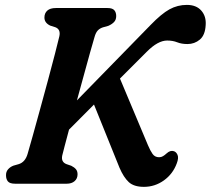

<svg xmlns="http://www.w3.org/2000/svg" viewBox="-20 -732 840 765"><path d="M228 -112.5Q222.5 -86.5 245 -78L264 -71.5Q276 -65.5 282.5 -57.8Q289 -50 289 -37.5Q289 -20.5 277.2 -10.2Q265.5 0 245.5 0H41Q19 0 11.5 -9.2Q4 -18.5 4 -33Q3.5 -47.5 12 -57.2Q20.5 -67 33.5 -72L54.5 -78Q80.5 -86 90 -119Q97 -142.5 110 -189.2Q123 -236 139 -294.2Q155 -352.5 170.8 -411Q186.5 -469.5 198.8 -516.8Q211 -564 216.5 -587.5Q222.5 -615 200.5 -623.5L180 -630Q157 -641 157 -662Q157 -679.5 168.5 -689.8Q180 -700 202.5 -700H408.5Q428 -700 435.5 -691.2Q443 -682.5 443 -668Q443 -653 434.2 -644Q425.5 -635 411.5 -629L390 -623Q377.5 -619 369.5 -610.5Q361.5 -602 356.5 -584Q350 -563 339 -523Q328 -483 314.2 -433Q300.5 -383 286.5 -332L580 -632.5Q623 -677 655.2 -694.8Q687.5 -712.5 724.5 -712.5Q762 -712.5 782 -689.8Q802 -667 799.5 -632.5Q797.5 -592 776.2 -574.2Q755 -556.5 727 -556.5Q703.5 -556.5 686 -563.5Q668.5 -570.5 646 -570.5Q609 -570.5 564.5 -525.5L458 -419L569.5 -153.5Q578.5 -132 587.8 -118.8Q597 -105.5 614 -105.5Q622.5 -105.5 629.5 -109.8Q636.5 -114 643.5 -120.5Q658.5 -134.5 673 -129.5Q682.5 -126.5 687.5 -114.5Q692.5 -102.5 684.5 -81.5Q669 -39 633 -13.2Q597 12.5 553.5 12.5Q513.5 12.5 493 -6.5Q472.5 -25.5 456 -64L354.5 -315.5L255 -215.5Q245 -178 237.8 -150.8Q230.5 -123.5 228 -112.5Z"/></svg>

Font: Fraunces 72pt SuperSoft SemiBold
Style: Italic
Weight: 600
Italic angle: -16°
Version: Version 1.000;[b76b70a41]